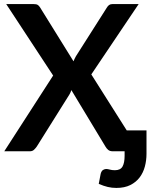

<svg xmlns="http://www.w3.org/2000/svg" viewBox="-20 -743 746 943"><path d="M699.5 -102.5V13Q699.5 44.5 691.5 74.8Q683.5 105 666 128.2Q648.5 151.5 620.2 165.8Q592 180 551.5 180Q529.5 180 509.2 175.2Q489 170.5 465 160L474.5 110.5Q478.5 96 486.5 91.5Q494.5 87 501.5 87Q509 87 519.5 90Q530 93 544.5 93Q571.5 93 581.8 74.8Q592 56.5 592 22.5V0H533.5Q519.5 0 511.2 -7Q503 -14 498 -23L330.5 -300.5Q326.5 -288 321 -279L160.5 -23Q154.5 -14.5 146.8 -7.2Q139 0 126.5 0H1L241 -372L10.5 -723H144.5Q158.5 -723 164.8 -719.2Q171 -715.5 176.5 -707L341 -442Q346 -454.5 353 -467L504 -704.5Q509.5 -714 516 -718.5Q522.5 -723 532.5 -723H661L428.5 -377.5L602.5 -102.5Z"/></svg>

Font: Lato
Style: Bold
Weight: 700
Designer: Lukasz Dziedzic with Adam Twardoch and Botio Nikoltchev
Foundry: tyPoland Lukasz Dziedzic
Version: Version 2.010; 2014-09-01; http://www.latofonts.com/; ttfaut